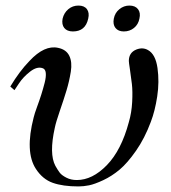

<svg xmlns="http://www.w3.org/2000/svg" viewBox="-20 -656 616 690"><path d="M522 -218Q500 -159 469 -114.5Q438 -70 410 -46.5Q382 -23 351 -8.5Q320 6 300 10Q280 14 262 14Q206 14 169.5 1Q133 -12 109 -49Q69 -110 101 -234Q104 -247 113 -271.5Q122 -296 128.5 -316.5Q135 -337 140.5 -358.5Q146 -380 144.5 -394Q143 -408 133 -411Q113 -418 88 -398.5Q63 -379 48 -356L32 -332L17 -345Q50 -400 86 -437Q140 -495 189 -484Q218 -478 229 -455.5Q240 -433 234.5 -398.5Q229 -364 219 -331Q209 -298 195 -257.5Q181 -217 177 -197Q156 -103 179 -60Q188 -44 195 -35Q202 -26 218.5 -17.5Q235 -9 256 -9Q312 -9 364 -62.5Q416 -116 443 -217Q453 -251 455 -289.5Q457 -328 454 -354Q451 -380 447 -406Q443 -432 443 -437Q443 -467 470 -478Q493 -487 512 -476Q539 -461 546 -411.5Q553 -362 545 -309.5Q537 -257 522 -218ZM481 -589Q477 -568 461.5 -555.5Q446 -543 425 -543Q405 -543 395 -555.5Q385 -568 389 -589Q393 -610 409 -623Q425 -636 445 -636Q466 -636 476 -623Q486 -610 481 -589ZM297 -589Q287 -543 242 -543Q221 -543 211 -555.5Q201 -568 205 -589Q210 -610 225.5 -623Q241 -636 262 -636Q283 -636 292.5 -623Q302 -610 297 -589Z"/></svg>

Font: GFS Artemisia
Style: Italic
Weight: 400
Italic angle: -12°
Designer: Takis Katsoulidis and George D. Matthiopoulos
Foundry: George Matthiopoulos and Takis Katsoulidis
Version: Version 1.0